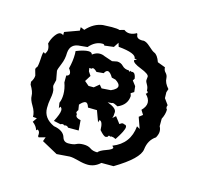

<svg xmlns="http://www.w3.org/2000/svg" viewBox="-69 -689 582 553"><g transform="rotate(15 222.0 -412.5)"><path d="M236.3 -211.4Q223.6 -211.4 206.8 -216.1Q189.9 -220.7 180.2 -220.7L141.6 -217.8L94.2 -243.7L98.6 -256.3L79.1 -251L76.7 -253.9L77.1 -259.8Q77.1 -269.5 70.3 -272L66.9 -268.6Q64 -280.3 51.3 -290L60.1 -302.7L48.3 -303.7Q48.3 -318.4 38.6 -334.2Q28.8 -350.1 28.8 -360.8Q28.8 -373.5 17.6 -391.6L16.6 -399.9Q23.9 -410.6 23.9 -420.4L19 -437.5Q19 -442.9 22 -444.6Q24.9 -446.3 26.4 -470.2Q27.3 -491.7 30.3 -491.7L34.7 -488.3Q40 -496.6 40 -502.4Q40 -510.7 35.6 -519Q39.1 -533.7 47.4 -545.2Q55.7 -556.6 62.5 -556.6Q67.9 -556.6 71.3 -553.2V-563L114.3 -578.6V-588.9L126 -584Q147.5 -607.9 174.3 -611.3Q189.9 -612.3 200.7 -612.3Q218.3 -612.3 224.1 -609.9L237.8 -613.8Q245.1 -607.9 254.4 -607.9Q264.6 -607.9 275.4 -614.3L277.3 -610.4Q277.3 -597.7 295.9 -597.7L298.3 -598.1Q307.1 -598.1 318.8 -587.4Q332 -575.2 337.4 -573.2Q347.7 -569.3 355 -548.8L378.4 -540Q378.4 -531.2 384.3 -525.4Q390.1 -519.5 390.6 -510.7Q390.6 -497.1 404.3 -481.9L400.9 -471.7L401.4 -454.1L414.1 -436.5Q412.6 -433.1 412.6 -430.2Q412.6 -426.3 415.5 -423.8Q415.5 -409.7 407.7 -394.5V-372.1Q411.6 -365.2 411.6 -357.4Q411.6 -349.1 405.8 -338.4Q384.8 -324.7 381.6 -296.4Q378.4 -268.1 309.1 -226.6H272.9Q256.3 -211.4 236.3 -211.4ZM253.4 -252.9Q258.3 -259.8 276.6 -266.1Q294.9 -272.5 294.9 -277.8L290.5 -282.7Q339.8 -301.8 344.7 -355L354 -349.6L342.3 -382.8L353 -391.1L344.7 -404.3Q356.9 -416.5 356.9 -428.2Q356.9 -440.4 344.7 -452.1Q349.1 -454.6 349.1 -457Q349.1 -459.5 345.7 -461.4Q345.7 -471.2 341.1 -478.5Q336.4 -485.8 336.4 -490.7L337.4 -501Q337.4 -508.8 312.3 -518.6Q287.1 -528.3 287.1 -536.6L294.9 -541L287.6 -541.5Q287.6 -557.6 234.4 -562.5L231 -573.7L221.2 -558.6L193.4 -555.2Q192.9 -559.1 187 -559.1Q165.5 -559.1 147.9 -538.6L127.4 -536.6Q97.2 -535.6 95.2 -507.3Q95.2 -488.8 87.9 -471.7Q80.6 -454.6 80.6 -449.7L85.4 -423.3L81.5 -406.7Q81.5 -401.4 83.5 -397.9Q85.4 -394.5 85.4 -385.3Q85.4 -377.9 83 -365.7Q80.6 -353.5 80.6 -338.9Q80.6 -308.6 113.3 -293.5Q143.1 -288.6 148.4 -269Q152.3 -256.3 166 -256.3Q181.6 -256.3 189.2 -260.5Q196.8 -264.6 210 -264.6Q223.6 -264.6 231.7 -258.8Q239.7 -252.9 253.4 -252.9ZM185.5 -299.8H153.8Q150.9 -304.2 146 -304.2Q144 -304.2 141.6 -303.2Q139.2 -305.7 136.2 -305.7Q133.3 -305.7 130.4 -303.7L109.4 -308.1Q122.1 -332.5 122.1 -342.8Q122.1 -350.1 116.7 -352.5L113.8 -346.7L111.3 -362.8Q116.2 -374 116.2 -388.7Q116.2 -405.8 109.9 -422.9V-443.4Q118.7 -445.3 118.7 -451.7Q118.7 -458 112.3 -465.8Q118.2 -488.8 118.2 -509.8L117.7 -518.6Q140.6 -527.8 153.8 -527.8Q164.1 -527.8 165.5 -521Q176.8 -529.3 187 -529.3Q195.3 -529.3 202.1 -525.9L226.6 -517.6L241.2 -520.5Q252.4 -520.5 260 -512.5Q267.6 -504.4 280.3 -504.4Q281.7 -501.5 283.2 -501.5Q284.7 -501.5 285.6 -504.9L288.6 -502.4L291 -502.9Q300.3 -502.9 302.7 -485.8L298.8 -479.5L309.6 -465.3L311.5 -448.2L302.2 -442.4L304.7 -434.6Q303.2 -407.7 275.4 -396Q264.2 -401.9 260.3 -401.9Q258.3 -401.9 257.8 -400.9L245.1 -399.9Q272.5 -390.1 272.5 -377.9Q272.5 -365.7 269.5 -359.4L278.8 -367.7L293.9 -348.1Q299.3 -352.5 303.2 -352.5Q305.2 -352.5 307.1 -351.1Q314.5 -351.1 314.5 -344.2Q314.5 -334 294.4 -303.7Q286.6 -307.6 281.7 -307.6Q279.3 -307.6 277.8 -306.2Q275.4 -308.1 273.9 -308.1Q272.5 -308.1 271.5 -305.4Q270.5 -302.7 265.1 -302.2Q259.3 -302.2 246.1 -317.4Q245.6 -344.2 235.4 -344.2L233.4 -336.9L221.2 -370.1L194.3 -370.6Q190.4 -383.8 184.1 -383.8Q177.2 -383.8 167 -372.1L169.4 -356.4Q165.5 -351.6 165.5 -348.6Q165.5 -345.7 168.5 -344.7Q168 -343.3 168 -341.3Q168 -332.5 183.1 -330.1ZM195.3 -431.2 210 -443.4 217.8 -434.1 245.1 -436Q263.2 -443.8 263.2 -453.1Q263.2 -460.4 250 -468.8L238.3 -471.7Q229.5 -486.8 222.2 -486.8Q216.8 -486.8 212.4 -478L191.4 -476.1Q183.6 -483.9 179.2 -483.9Q176.8 -483.9 175.3 -481.4L168.5 -481.9L169.9 -472.2L177.7 -460.4L166.5 -442.4L179.7 -431.2Z"/></g></svg>

Font: Truetypewriter PolyglOTT
Style: Regular
Weight: 400
Designer: Sergey Beatoff a.k.a. Sam_T
Version: Version 3.76